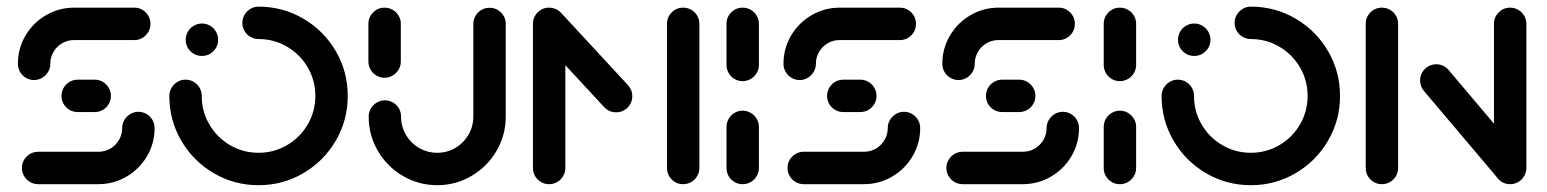

<svg xmlns="http://www.w3.org/2000/svg" viewBox="-20 -541 4543 564"><path d="M386.7 -212.6Q399.6 -212.6 410.6 -206.1Q421.5 -199.6 427.8 -188.7Q434.1 -177.8 434.1 -164.8Q434.1 -120 411.9 -82.2Q389.6 -44.4 351.7 -22.2Q313.7 0 268.9 0H92.2Q79.3 0 68.3 -6.3Q57.4 -12.6 50.9 -23.7Q44.4 -34.8 44.4 -47.8Q44.4 -60.7 50.9 -71.7Q57.4 -82.6 68.3 -88.9Q79.3 -95.2 92.2 -95.2H268.9Q288.1 -95.2 304.1 -104.4Q320 -113.7 329.4 -129.8Q338.9 -145.9 338.9 -164.8Q338.9 -177.8 345.4 -188.7Q351.9 -199.6 362.8 -206.1Q373.7 -212.6 386.7 -212.6ZM305.9 -259.3Q305.9 -246.3 299.4 -235.4Q293 -224.4 282 -218.1Q271.1 -211.9 258.1 -211.9H208.5Q188.5 -211.9 174.6 -225.7Q160.7 -239.6 160.7 -259.3Q160.7 -272.2 167 -283.1Q173.3 -294.1 184.4 -300.6Q195.6 -307 208.5 -307H258.1Q271.1 -307 282 -300.6Q293 -294.1 299.4 -283.1Q305.9 -272.2 305.9 -259.3ZM80 -305.9Q67 -305.9 56.1 -312.4Q45.2 -318.9 38.9 -329.8Q32.6 -340.7 32.6 -353.7Q32.6 -398.5 54.8 -436.3Q77 -474.1 115 -496.3Q153 -518.5 197.8 -518.5H374.4Q394.1 -518.5 408 -504.6Q421.9 -490.7 421.9 -471.1Q421.9 -451.1 408 -437.2Q394.1 -423.3 374.4 -423.3H197.8Q178.5 -423.3 162.6 -414.1Q146.7 -404.8 137.2 -388.7Q127.8 -372.6 127.8 -353.7Q127.8 -340.7 121.3 -329.8Q114.8 -318.9 103.9 -312.4Q93 -305.9 80 -305.9Z M525.6 -424.1Q525.6 -437 531.9 -448Q538.1 -458.9 549.3 -465.4Q560.4 -471.9 573.3 -471.9Q586.3 -471.9 597.2 -465.4Q608.1 -458.9 614.4 -448Q620.7 -437 620.7 -424.1Q620.7 -404.4 606.9 -390.6Q593 -376.7 573.3 -376.7Q553.3 -376.7 539.4 -390.6Q525.6 -404.4 525.6 -424.1ZM691.9 -473.7Q691.9 -486.7 698.3 -497.6Q704.8 -508.5 715.7 -515Q726.7 -521.5 739.6 -521.5Q810.7 -521.5 870.9 -486.3Q931.1 -451.1 966.3 -390.9Q1001.5 -330.7 1001.5 -259.3Q1001.5 -187.8 966.3 -127.6Q931.1 -67.4 870.9 -32.2Q810.7 3 739.6 3Q668.1 3 608 -32.2Q547.8 -67.4 512.6 -127.6Q477.4 -187.8 477.4 -259.3Q477.4 -272.2 483.9 -283.1Q490.4 -294.1 501.3 -300.6Q512.2 -307 525.2 -307Q538.1 -307 549.1 -300.6Q560 -294.1 566.3 -283.1Q572.6 -272.2 572.6 -259.3Q572.6 -213.7 595 -175.4Q617.4 -137 655.7 -114.6Q694.1 -92.2 739.6 -92.2Q784.8 -92.2 823.1 -114.6Q861.5 -137 883.9 -175.4Q906.3 -213.7 906.3 -259.3Q906.3 -304.8 883.9 -343.1Q861.5 -381.5 823.1 -403.9Q784.8 -426.3 739.6 -426.3Q726.7 -426.3 715.7 -432.6Q704.8 -438.9 698.3 -449.8Q691.9 -460.7 691.9 -473.7Z M1109.6 -312.6Q1096.7 -312.6 1085.7 -319.1Q1074.8 -325.6 1068.5 -336.5Q1062.2 -347.4 1062.2 -360.4V-471.1Q1062.2 -490.7 1076.1 -504.6Q1090 -518.5 1109.6 -518.5Q1122.6 -518.5 1133.5 -512.2Q1144.4 -505.9 1150.9 -495Q1157.4 -484.1 1157.4 -471.1V-360.4Q1157.4 -347.4 1150.9 -336.5Q1144.4 -325.6 1133.5 -319.1Q1122.6 -312.6 1109.6 -312.6ZM1418.1 -518.1Q1437.8 -518.1 1451.7 -504.3Q1465.6 -490.4 1465.6 -470.7V-198.5Q1465.6 -143.7 1438.3 -97.4Q1411.1 -51.1 1364.8 -24.1Q1318.5 3 1264.4 3Q1210 3 1163.7 -24.1Q1117.4 -51.1 1090.2 -97.4Q1063 -143.7 1063 -198.5Q1063 -211.5 1069.4 -222.4Q1075.9 -233.3 1086.9 -239.8Q1097.8 -246.3 1110.7 -246.3Q1123.7 -246.3 1134.6 -239.8Q1145.6 -233.3 1151.9 -222.4Q1158.1 -211.5 1158.1 -198.5Q1158.1 -169.6 1172.4 -145.2Q1186.7 -120.7 1211.1 -106.5Q1235.6 -92.2 1264.4 -92.2Q1293.3 -92.2 1317.6 -106.5Q1341.9 -120.7 1356.1 -145.2Q1370.4 -169.6 1370.4 -198.5V-470.7Q1370.4 -483.7 1376.9 -494.6Q1383.3 -505.6 1394.3 -511.9Q1405.2 -518.1 1418.1 -518.1Z M1593 -518.5Q1605.9 -518.5 1616.9 -512.2Q1627.8 -505.9 1634.3 -495Q1640.7 -484.1 1640.7 -471.1V-47.8Q1640.7 -34.8 1634.3 -23.7Q1627.8 -12.6 1616.9 -6.3Q1605.9 0 1593 0Q1573.3 0 1559.4 -13.9Q1545.6 -27.8 1545.6 -47.8V-471.1Q1545.6 -490.7 1559.4 -504.6Q1573.3 -518.5 1593 -518.5ZM1837.4 -258.5Q1837.4 -238.9 1823.5 -225Q1809.6 -211.1 1790 -211.1Q1769.3 -211.1 1754.8 -226.3L1562.2 -434.4Q1549.3 -448.1 1549.3 -467Q1549.3 -480 1555.7 -490.9Q1562.2 -501.9 1573.1 -508.1Q1584.1 -514.4 1597 -514.4Q1607.4 -514.4 1616.3 -510.4Q1625.2 -506.3 1631.9 -499.3L1824.8 -290.7Q1837.4 -277 1837.4 -258.5ZM1986.7 -518.5Q1999.6 -518.5 2010.6 -512.2Q2021.5 -505.9 2028 -495Q2034.4 -484.1 2034.4 -471.1V-47.8Q2034.4 -34.8 2028 -23.7Q2021.5 -12.6 2010.6 -6.3Q1999.6 0 1986.7 0Q1967 0 1953.1 -13.9Q1939.3 -27.8 1939.3 -47.8V-471.1Q1939.3 -490.7 1953.1 -504.6Q1967 -518.5 1986.7 -518.5Z M2161.5 0Q2141.9 0 2128 -13.9Q2114.1 -27.8 2114.1 -47.8V-168.1Q2114.1 -181.1 2120.4 -192Q2126.7 -203 2137.6 -209.4Q2148.5 -215.9 2161.5 -215.9Q2174.4 -215.9 2185.4 -209.4Q2196.3 -203 2202.8 -192Q2209.3 -181.1 2209.3 -168.1V-47.8Q2209.3 -34.8 2202.8 -23.7Q2196.3 -12.6 2185.4 -6.3Q2174.4 0 2161.5 0ZM2161.5 -302.6Q2148.5 -302.6 2137.6 -309.1Q2126.7 -315.6 2120.4 -326.5Q2114.1 -337.4 2114.1 -350.4V-471.1Q2114.1 -490.7 2128 -504.6Q2141.9 -518.5 2161.5 -518.5Q2174.4 -518.5 2185.4 -512.2Q2196.3 -505.9 2202.8 -495Q2209.3 -484.1 2209.3 -471.1V-350.4Q2209.3 -337.4 2202.8 -326.5Q2196.3 -315.6 2185.4 -309.1Q2174.4 -302.6 2161.5 -302.6Z M2635.6 -212.6Q2648.5 -212.6 2659.4 -206.1Q2670.4 -199.6 2676.7 -188.7Q2683 -177.8 2683 -164.8Q2683 -120 2660.7 -82.2Q2638.5 -44.4 2600.6 -22.2Q2562.6 0 2517.8 0H2341.1Q2328.1 0 2317.2 -6.3Q2306.3 -12.6 2299.8 -23.7Q2293.3 -34.8 2293.3 -47.8Q2293.3 -60.7 2299.8 -71.7Q2306.3 -82.6 2317.2 -88.9Q2328.1 -95.2 2341.1 -95.2H2517.8Q2537 -95.2 2553 -104.4Q2568.9 -113.7 2578.3 -129.8Q2587.8 -145.9 2587.8 -164.8Q2587.8 -177.8 2594.3 -188.7Q2600.7 -199.6 2611.7 -206.1Q2622.6 -212.6 2635.6 -212.6ZM2554.8 -259.3Q2554.8 -246.3 2548.3 -235.4Q2541.9 -224.4 2530.9 -218.1Q2520 -211.9 2507 -211.9H2457.4Q2437.4 -211.9 2423.5 -225.7Q2409.6 -239.6 2409.6 -259.3Q2409.6 -272.2 2415.9 -283.1Q2422.2 -294.1 2433.3 -300.6Q2444.4 -307 2457.4 -307H2507Q2520 -307 2530.9 -300.6Q2541.9 -294.1 2548.3 -283.1Q2554.8 -272.2 2554.8 -259.3ZM2328.9 -305.9Q2315.9 -305.9 2305 -312.4Q2294.1 -318.9 2287.8 -329.8Q2281.5 -340.7 2281.5 -353.7Q2281.5 -398.5 2303.7 -436.3Q2325.9 -474.1 2363.9 -496.3Q2401.9 -518.5 2446.7 -518.5H2623.3Q2643 -518.5 2656.9 -504.6Q2670.7 -490.7 2670.7 -471.1Q2670.7 -451.1 2656.9 -437.2Q2643 -423.3 2623.3 -423.3H2446.7Q2427.4 -423.3 2411.5 -414.1Q2395.6 -404.8 2386.1 -388.7Q2376.7 -372.6 2376.7 -353.7Q2376.7 -340.7 2370.2 -329.8Q2363.7 -318.9 2352.8 -312.4Q2341.9 -305.9 2328.9 -305.9Z M3102.2 -212.6Q3115.2 -212.6 3126.1 -206.1Q3137 -199.6 3143.3 -188.7Q3149.6 -177.8 3149.6 -164.8Q3149.6 -120 3127.4 -82.2Q3105.2 -44.4 3067.2 -22.2Q3029.3 0 2984.4 0H2807.8Q2794.8 0 2783.9 -6.3Q2773 -12.6 2766.5 -23.7Q2760 -34.8 2760 -47.8Q2760 -60.7 2766.5 -71.7Q2773 -82.6 2783.9 -88.9Q2794.8 -95.2 2807.8 -95.2H2984.4Q3003.7 -95.2 3019.6 -104.4Q3035.6 -113.7 3045 -129.8Q3054.4 -145.9 3054.4 -164.8Q3054.4 -177.8 3060.9 -188.7Q3067.4 -199.6 3078.3 -206.1Q3089.3 -212.6 3102.2 -212.6ZM3021.5 -259.3Q3021.5 -246.3 3015 -235.4Q3008.5 -224.4 2997.6 -218.1Q2986.7 -211.9 2973.7 -211.9H2924.1Q2904.1 -211.9 2890.2 -225.7Q2876.3 -239.6 2876.3 -259.3Q2876.3 -272.2 2882.6 -283.1Q2888.9 -294.1 2900 -300.6Q2911.1 -307 2924.1 -307H2973.7Q2986.7 -307 2997.6 -300.6Q3008.5 -294.1 3015 -283.1Q3021.5 -272.2 3021.5 -259.3ZM2795.6 -305.9Q2782.6 -305.9 2771.7 -312.4Q2760.7 -318.9 2754.4 -329.8Q2748.1 -340.7 2748.1 -353.7Q2748.1 -398.5 2770.4 -436.3Q2792.6 -474.1 2830.6 -496.3Q2868.5 -518.5 2913.3 -518.5H3090Q3109.6 -518.5 3123.5 -504.6Q3137.4 -490.7 3137.4 -471.1Q3137.4 -451.1 3123.5 -437.2Q3109.6 -423.3 3090 -423.3H2913.3Q2894.1 -423.3 2878.1 -414.1Q2862.2 -404.8 2852.8 -388.7Q2843.3 -372.6 2843.3 -353.7Q2843.3 -340.7 2836.9 -329.8Q2830.4 -318.9 2819.4 -312.4Q2808.5 -305.9 2795.6 -305.9Z M3269.6 0Q3250 0 3236.1 -13.9Q3222.2 -27.8 3222.2 -47.8V-168.1Q3222.2 -181.1 3228.5 -192Q3234.8 -203 3245.7 -209.4Q3256.7 -215.9 3269.6 -215.9Q3282.6 -215.9 3293.5 -209.4Q3304.4 -203 3310.9 -192Q3317.4 -181.1 3317.4 -168.1V-47.8Q3317.4 -34.8 3310.9 -23.7Q3304.4 -12.6 3293.5 -6.3Q3282.6 0 3269.6 0ZM3269.6 -302.6Q3256.7 -302.6 3245.7 -309.1Q3234.8 -315.6 3228.5 -326.5Q3222.2 -337.4 3222.2 -350.4V-471.1Q3222.2 -490.7 3236.1 -504.6Q3250 -518.5 3269.6 -518.5Q3282.6 -518.5 3293.5 -512.2Q3304.4 -505.9 3310.9 -495Q3317.4 -484.1 3317.4 -471.1V-350.4Q3317.4 -337.4 3310.9 -326.5Q3304.4 -315.6 3293.5 -309.1Q3282.6 -302.6 3269.6 -302.6Z M3440.4 -424.1Q3440.4 -437 3446.7 -448Q3453 -458.9 3464.1 -465.4Q3475.2 -471.9 3488.1 -471.9Q3501.1 -471.9 3512 -465.4Q3523 -458.9 3529.3 -448Q3535.6 -437 3535.6 -424.1Q3535.6 -404.4 3521.7 -390.6Q3507.8 -376.7 3488.1 -376.7Q3468.1 -376.7 3454.3 -390.6Q3440.4 -404.4 3440.4 -424.1ZM3606.7 -473.7Q3606.7 -486.7 3613.1 -497.6Q3619.6 -508.5 3630.6 -515Q3641.5 -521.5 3654.4 -521.5Q3725.6 -521.5 3785.7 -486.3Q3845.9 -451.1 3881.1 -390.9Q3916.3 -330.7 3916.3 -259.3Q3916.3 -187.8 3881.1 -127.6Q3845.9 -67.4 3785.7 -32.2Q3725.6 3 3654.4 3Q3583 3 3522.8 -32.2Q3462.6 -67.4 3427.4 -127.6Q3392.2 -187.8 3392.2 -259.3Q3392.2 -272.2 3398.7 -283.1Q3405.2 -294.1 3416.1 -300.6Q3427 -307 3440 -307Q3453 -307 3463.9 -300.6Q3474.8 -294.1 3481.1 -283.1Q3487.4 -272.2 3487.4 -259.3Q3487.4 -213.7 3509.8 -175.4Q3532.2 -137 3570.6 -114.6Q3608.9 -92.2 3654.4 -92.2Q3699.6 -92.2 3738 -114.6Q3776.3 -137 3798.7 -175.4Q3821.1 -213.7 3821.1 -259.3Q3821.1 -304.8 3798.7 -343.1Q3776.3 -381.5 3738 -403.9Q3699.6 -426.3 3654.4 -426.3Q3641.5 -426.3 3630.6 -432.6Q3619.6 -438.9 3613.1 -449.8Q3606.7 -460.7 3606.7 -473.7Z M4039.3 0Q4019.6 0 4005.7 -13.9Q3991.9 -27.8 3991.9 -47.8V-471.1Q3991.9 -490.7 4005.7 -504.6Q4019.6 -518.5 4039.3 -518.5Q4052.2 -518.5 4063.1 -512.2Q4074.1 -505.9 4080.6 -495Q4087 -484.1 4087 -471.1V-47.8Q4087 -34.8 4080.6 -23.7Q4074.1 -12.6 4063.1 -6.3Q4052.2 0 4039.3 0ZM4151.5 -304.8Q4151.5 -317.8 4158 -328.7Q4164.4 -339.6 4175.4 -345.9Q4186.3 -352.2 4199.3 -352.2Q4209.6 -352.2 4218.9 -348Q4228.1 -343.7 4234.8 -335.9L4455.2 -75.2L4383.7 -12.6L4163.3 -273.3Q4151.5 -287 4151.5 -304.8ZM4415.9 0Q4396.3 0 4382.4 -13.9Q4368.5 -27.8 4368.5 -47.8V-471.1Q4368.5 -490.7 4382.4 -504.6Q4396.3 -518.5 4415.9 -518.5Q4428.9 -518.5 4439.8 -512.2Q4450.7 -505.9 4457.2 -495Q4463.7 -484.1 4463.7 -471.1V-47.8Q4463.7 -34.8 4457.2 -23.7Q4450.7 -12.6 4439.8 -6.3Q4428.9 0 4415.9 0Z"/></svg>

Font: 26F Galaxy Hebrew Extra Bold
Style: Regular
Weight: 800
Designer: C₂₉H₂₅N₃O₅
Version: Version 1.000